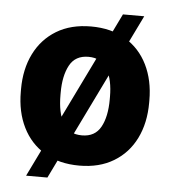

<svg xmlns="http://www.w3.org/2000/svg" viewBox="-50 -641 667 754"><g transform="rotate(5 284.0 -264.0)"><path d="M285.2 10.3Q205.1 10.3 148.2 -23.9Q91.3 -58.1 61.3 -118.7Q31.2 -179.2 31.2 -259.3V-269Q31.2 -348.1 61.3 -408.7Q91.3 -469.2 147.9 -503.7Q204.6 -538.1 284.2 -538.1Q363.8 -538.1 420.4 -503.9Q477.1 -469.7 507.1 -408.9Q537.1 -348.1 537.1 -269V-259.3Q537.1 -179.7 507.1 -118.9Q477.1 -58.1 420.4 -23.9Q363.8 10.3 285.2 10.3ZM285.2 -108.9Q336.4 -108.9 359.1 -149.9Q381.8 -190.9 381.8 -259.3V-269Q381.8 -335.4 358.9 -377Q335.9 -418.5 284.2 -418.5Q232.4 -418.5 210 -377Q187.5 -335.4 187.5 -269V-259.3Q187.5 -189.9 210 -149.4Q232.4 -108.9 285.2 -108.9ZM80.6 67.9 404.3 -596.2H488.3L164.6 67.9Z"/></g></svg>

Font: Roboto Slab ExtraBold
Style: Regular
Weight: 800
Designer: Google
Version: Version 2.001; ttfautohint (v1.8.3)